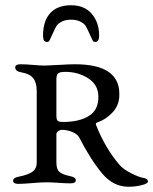

<svg xmlns="http://www.w3.org/2000/svg" viewBox="-20 -698 584 732"><path d="M176 -559Q175 -558 172 -550.5Q169 -543 166.5 -540.5Q164 -538 159 -538Q144 -538 144 -562Q144 -618 171.5 -648Q199 -678 251 -678Q302 -678 330 -645Q358 -612 358 -562Q358 -538 343 -538Q338 -538 335.5 -540.5Q333 -543 330 -550.5Q327 -558 326 -559Q324 -563 317.5 -577.5Q311 -592 306 -600Q301 -608 286.5 -615.5Q272 -623 251 -623Q230 -623 215.5 -615.5Q201 -608 196 -600Q191 -592 184.5 -577.5Q178 -563 176 -559ZM195 -79Q195 -53 206 -43Q217 -33 245 -27Q269 -23 269 -11Q269 1 249 1Q229 1 202.5 -1Q176 -3 158 -3Q137 -3 103 0Q69 3 50 3Q30 3 30 -9Q30 -21 54 -25Q85 -31 102.5 -42.5Q120 -54 120 -79V-352Q120 -383 106.5 -400Q93 -417 62 -422Q38 -426 38 -441Q38 -453 58 -453Q78 -453 106 -450.5Q134 -448 151 -448Q163 -448 203.5 -450.5Q244 -453 266 -453Q435 -453 435 -340Q436 -299 410.5 -271Q385 -243 353 -232Q343 -229 346 -222Q381 -133 436 -69Q451 -52 481 -37Q511 -22 526 -20Q544 -17 544 -6Q544 2 520 8Q496 14 470 14Q412 14 370 -36Q325 -90 282 -174Q276 -186 256.5 -194.5Q237 -203 215 -203Q209 -203 202 -198Q195 -193 195 -187ZM195 -396V-258Q195 -241 200.5 -237Q206 -233 220 -233Q282 -233 319 -256Q356 -279 355 -330Q355 -374 317 -399Q279 -424 229 -424Q209 -424 202 -418.5Q195 -413 195 -396Z"/></svg>

Font: EB Garamond SC 12
Style: Regular
Weight: 400
Version: Version 0.016 ; ttfautohint (v0.97) -l 8 -r 50 -G 200 -x 0 -